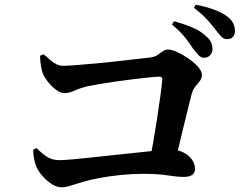

<svg xmlns="http://www.w3.org/2000/svg" viewBox="-20 -839 1040 814"><path d="M845 -594Q833 -594 822.5 -604.5Q812 -615 799 -632Q786 -653 765.5 -679Q745 -705 709 -735L718 -749Q761 -737 795.5 -722.5Q830 -708 852 -687Q869 -673 875 -659Q881 -645 881 -631Q881 -616 871 -605Q861 -594 845 -594ZM612 -140Q620 -181 629 -232.5Q638 -284 646 -336.5Q654 -389 660 -432.5Q666 -476 668 -501Q669 -514 656 -514Q643 -514 614 -511Q585 -508 547.5 -503.5Q510 -499 471.5 -493.5Q433 -488 401 -482.5Q369 -477 350 -473Q318 -465 295.5 -454.5Q273 -444 253 -444Q237 -444 217 -459Q197 -474 181 -495Q165 -516 159 -535Q155 -549 152.5 -567.5Q150 -586 150 -603L165 -609Q181 -595 193.5 -584Q206 -573 219.5 -566.5Q233 -560 250 -560Q266 -560 302.5 -563Q339 -566 385.5 -570Q432 -574 478.5 -579.5Q525 -585 562 -589Q599 -593 615 -595Q637 -598 649 -606.5Q661 -615 670.5 -622Q680 -629 694 -629Q707 -629 730.5 -618.5Q754 -608 778 -591.5Q802 -575 819 -556.5Q836 -538 836 -521Q836 -507 827.5 -496Q819 -485 808.5 -472.5Q798 -460 793 -442Q787 -417 778 -382.5Q769 -348 759.5 -307Q750 -266 739.5 -223.5Q729 -181 718 -140ZM241 -45Q221 -45 199 -59Q177 -73 159.5 -93.5Q142 -114 134 -132Q127 -150 123.5 -171Q120 -192 121 -205L135 -211Q157 -189 179 -174.5Q201 -160 232 -160Q247 -160 283.5 -163Q320 -166 369 -171.5Q418 -177 471 -182.5Q524 -188 571 -193Q618 -198 651.5 -201.5Q685 -205 694 -205Q731 -206 756 -193.5Q781 -181 794 -162Q807 -143 807 -123Q807 -107 795.5 -98Q784 -89 759 -89Q732 -89 690.5 -95.5Q649 -102 587 -102Q539 -102 490.5 -97Q442 -92 402.5 -84.5Q363 -77 339 -70Q317 -64 300.5 -58.5Q284 -53 270 -49Q256 -45 241 -45ZM943 -673Q928 -673 918 -684Q908 -695 893 -714Q879 -732 860 -754Q841 -776 802 -806L810 -819Q853 -811 886.5 -798.5Q920 -786 941 -771Q960 -757 968 -741.5Q976 -726 976 -709Q976 -692 967.5 -682.5Q959 -673 943 -673Z"/></svg>

Font: Noto Serif JP ExtraLight
Style: Bold
Weight: 700
Version: Version 2.003-H1;hotconv 1.1.1;makeotfexe 2.6.0